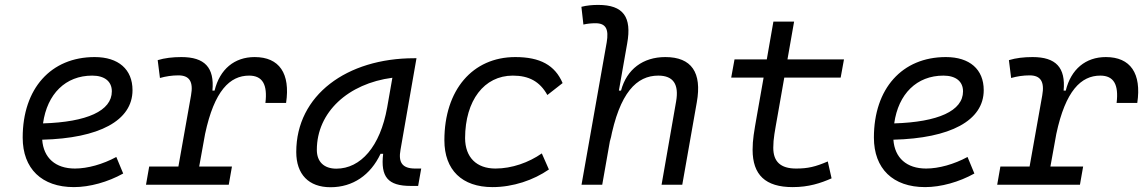

<svg xmlns="http://www.w3.org/2000/svg" viewBox="-20 -763 4728 793"><path d="M289.6 -66.9C209 -66.9 159.7 -110.8 154.3 -186C389.2 -191.9 527.3 -264.6 527.3 -390.6C527.3 -476.6 469.2 -527.3 371.1 -527.3C190.4 -527.3 73.7 -397.5 73.7 -194.8C73.7 -66.4 152.3 9.8 285.2 9.8C350.6 9.8 425.8 -11.2 488.8 -46.4L460.4 -114.7C404.8 -84.5 341.8 -66.9 289.6 -66.9ZM157.7 -253.4C174.8 -375.5 251 -450.7 360.8 -450.7C412.6 -450.7 441.9 -426.3 441.9 -385.7C441.9 -305.2 338.9 -258.8 157.7 -253.4Z M583 0H924.8L938 -75.2H802.7L827.1 -210C865.2 -388.7 929.7 -450.7 1008.8 -450.7C1064.5 -450.7 1085.4 -413.6 1076.2 -337.9H1161.6C1179.7 -459.5 1133.8 -527.3 1031.7 -527.3C948.2 -527.3 887.7 -477.1 866.2 -388.7H857.4C866.2 -484.4 825.2 -527.3 729 -527.3C692.9 -527.3 660.2 -523.4 631.3 -514.6L640.6 -440.9C665 -447.8 690.4 -451.7 716.8 -451.7C762.2 -451.7 779.3 -425.8 769 -369.1L716.8 -75.2H596.2Z M1345.2 10.3C1437 10.3 1510.3 -39.6 1551.8 -127.9H1562.5C1551.3 -32.2 1582 4.9 1676.3 4.9H1707L1719.7 -66.9H1694.8C1641.1 -66.9 1624.5 -92.3 1634.3 -145L1700.2 -522.5H1690.9C1412.6 -522.5 1203.6 -370.1 1203.6 -135.3C1203.6 -43 1254.9 10.3 1345.2 10.3ZM1369.1 -66.4C1318.4 -66.4 1288.6 -94.7 1288.6 -144C1288.6 -299.8 1418 -418 1600.6 -441.9L1579.1 -319.3C1550.3 -157.7 1469.7 -66.4 1369.1 -66.4Z M2026.4 -66.9C1947.8 -66.9 1901.4 -113.3 1900.9 -192.4C1901.4 -348.1 1979.5 -450.7 2098.1 -450.7C2164.1 -450.7 2209.5 -426.8 2240.7 -370.6L2303.7 -419.9C2272 -493.7 2210.9 -527.3 2108.4 -527.3C1931.6 -527.3 1815.4 -391.1 1815.4 -183.6C1815.4 -61 1888.2 9.8 2014.2 9.8C2099.1 9.8 2183.6 -19 2247.1 -63L2217.8 -129.4C2164.1 -91.8 2094.2 -66.9 2026.4 -66.9Z M2712.4 0H2797.9L2857.9 -340.3C2879.9 -463.4 2836.4 -527.3 2728 -527.3C2635.7 -527.3 2568.4 -477.1 2544.9 -388.7H2536.1L2570.3 -583C2590.3 -693.4 2554.2 -742.7 2450.7 -742.7C2427.2 -742.7 2403.8 -740.7 2381.3 -734.9L2389.6 -661.6C2406.2 -665.5 2423.3 -667 2439.9 -667C2482.4 -667 2495.1 -642.6 2485.8 -587.9L2381.8 0H2467.3L2502 -196.8L2500 -179.2C2538.6 -381.8 2610.4 -450.7 2698.7 -450.7C2761.2 -450.7 2784.7 -414.6 2772.5 -344.2Z M3253.9 9.8C3319.8 9.8 3369.1 -6.3 3414.6 -26.4L3398.9 -96.2C3347.7 -74.2 3316.9 -66.9 3268.1 -66.9C3204.1 -66.9 3173.8 -95.2 3173.8 -152.8C3173.8 -191.4 3180.2 -219.7 3191.9 -287.1L3219.2 -442.4H3452.1L3465.8 -517.6H3232.4L3259.8 -673.8H3174.3L3147 -517.6H3013.7L3000 -442.4H3133.8L3106.4 -287.1C3094.2 -217.3 3088.4 -186 3088.4 -144.5C3088.4 -40.5 3141.6 9.8 3253.9 9.8Z M3805.2 -66.9C3724.6 -66.9 3675.3 -110.8 3669.9 -186C3904.8 -191.9 4043 -264.6 4043 -390.6C4043 -476.6 3984.9 -527.3 3886.7 -527.3C3706.1 -527.3 3589.4 -397.5 3589.4 -194.8C3589.4 -66.4 3668 9.8 3800.8 9.8C3866.2 9.8 3941.4 -11.2 4004.4 -46.4L3976.1 -114.7C3920.4 -84.5 3857.4 -66.9 3805.2 -66.9ZM3673.3 -253.4C3690.4 -375.5 3766.6 -450.7 3876.5 -450.7C3928.2 -450.7 3957.5 -426.3 3957.5 -385.7C3957.5 -305.2 3854.5 -258.8 3673.3 -253.4Z M4098.6 0H4440.4L4453.6 -75.2H4318.4L4342.8 -210C4380.9 -388.7 4445.3 -450.7 4524.4 -450.7C4580.1 -450.7 4601.1 -413.6 4591.8 -337.9H4677.2C4695.3 -459.5 4649.4 -527.3 4547.4 -527.3C4463.9 -527.3 4403.3 -477.1 4381.8 -388.7H4373C4381.8 -484.4 4340.8 -527.3 4244.6 -527.3C4208.5 -527.3 4175.8 -523.4 4147 -514.6L4156.2 -440.9C4180.7 -447.8 4206.1 -451.7 4232.4 -451.7C4277.8 -451.7 4294.9 -425.8 4284.7 -369.1L4232.4 -75.2H4111.8Z"/></svg>

Font: Cascadia Mono SemiLight
Style: Italic
Weight: 350
Italic angle: -10°
Monospace: yes
Designer: Aaron Bell
Foundry: Saja Typeworks
Version: Version 2404.023